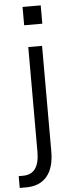

<svg xmlns="http://www.w3.org/2000/svg" viewBox="-73 -774 409 1029"><g transform="rotate(-5 131.5 -259.5)"><path d="M89.8 -643.6V-742.2H187.5V-643.6ZM-9.8 159.2H13.7Q101.6 159.2 101.6 38.1V-525.4H175.8V42Q175.8 130.9 136.7 176.8Q97.7 222.7 25.4 222.7H-9.8Z"/></g></svg>

Font: Gothic A1
Style: Regular
Weight: 400
Designer: HanYang I&C Co.,Ltd.
Foundry: HanYang I&C Co.,Ltd.
Version: Version 2.50